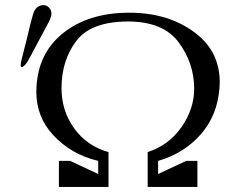

<svg xmlns="http://www.w3.org/2000/svg" viewBox="-20 -736 936 756"><path d="M407.2 0H211.9V-102.5H256.3L366.7 -50.8V-102.5Q260.7 -127.4 189.5 -204.1Q123 -275.4 123 -375Q123 -382.3 123.5 -390.1Q129.4 -526.4 228.3 -605.5Q327.1 -684.6 483.9 -686H489.3Q642.6 -686 747.6 -607.4Q845.2 -533.7 845.2 -412.6Q845.2 -401.4 844.2 -390.1Q836.4 -281.7 770 -206.5Q703.6 -131.3 602.5 -102.5V-50.8L712.9 -102.5H757.3V0H561.5V-137.2Q644 -163.6 694.8 -235.8Q744.6 -307.6 744.6 -387.2V-388.7Q743.7 -488.3 683.1 -569.8Q622.6 -651.4 483.4 -651.4Q337.4 -650.9 279.8 -574Q222.2 -497.1 222.2 -388.7Q222.2 -299.3 272.5 -230Q322.8 -160.6 407.2 -137.2ZM92.8 -501Q79.6 -477.1 68.4 -472.7Q66.9 -471.7 65.9 -471.7Q61.5 -471.7 61.5 -480Q61.5 -487.8 65.4 -502.9L85.4 -582Q89.4 -598.1 99.6 -641.1Q109.9 -684.1 116.7 -695.8Q127 -712.9 147 -715.8H151.9Q168.5 -715.8 178.7 -698.2Q182.6 -690.9 182.6 -682.6Q182.6 -678.2 181.6 -673.3Q177.7 -660.2 172.4 -649.9Z"/></svg>

Font: Caudex
Style: Regular
Weight: 400
Version: Version 1.01